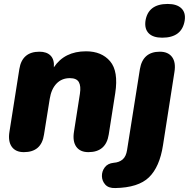

<svg xmlns="http://www.w3.org/2000/svg" viewBox="-20 -763 957 973"><path d="M101 8Q59 8 39.5 -19.5Q20 -47 28 -96L78 -413Q92 -501 180 -501Q217 -501 236.5 -481Q256 -461 253 -422Q307 -503 416 -503Q495 -503 538 -452.5Q581 -402 564 -291L531 -81Q517 8 428 8Q386 8 366.5 -19.5Q347 -47 355 -96L385 -288Q391 -327 379.5 -347Q368 -367 334 -367Q293 -367 266.5 -339.5Q240 -312 232 -262L203 -81Q190 8 101 8ZM802 -572Q756 -572 734 -594Q712 -616 717 -656Q730 -743 830 -743Q876 -743 899 -721Q922 -699 916 -659Q902 -572 802 -572ZM564 190Q530 191 513.5 172.5Q497 154 496.5 129.5Q496 105 511 85Q526 65 556 62Q584 60 601.5 45Q619 30 624 -3L689 -413Q704 -501 790 -501Q832 -501 852 -474Q872 -447 864 -398L806 -27Q789 83 735 135.5Q681 188 564 190Z"/></svg>

Font: Nunito Black
Style: Italic
Weight: 900
Italic angle: -9°
Designer: Vernon Adams
Foundry: Vernon Adams
Version: Version 3.601; ttfautohint (v1.8.2.53-6de2)